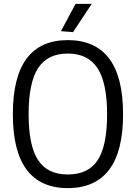

<svg xmlns="http://www.w3.org/2000/svg" viewBox="-20 -956 698 986"><path d="M293 -796 368 -936H451L355 -791ZM328 10Q188 10 117 -84.5Q46 -179 46 -369Q46 -561 117 -655.5Q188 -750 328 -750Q469 -750 540.5 -655.5Q612 -561 612 -369Q612 -179 540.5 -84.5Q469 10 328 10ZM328 -60Q434 -60 482 -134Q530 -208 530 -369Q530 -530 481 -605.5Q432 -681 328 -681Q224 -681 175.5 -606Q127 -531 127 -369Q127 -208 175.5 -134Q224 -60 328 -60Z"/></svg>

Font: Encode Sans Condensed
Style: Regular
Weight: 400
Designer: Pablo Impallari, Andres Torresi
Foundry: Pablo Impallari, Andres Torresi
Version: Version 1.000; ttfautohint (v1.00) -l 8 -r 50 -G 200 -x 14 -